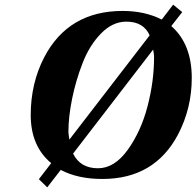

<svg xmlns="http://www.w3.org/2000/svg" viewBox="-20 -754 844 825"><path d="M112 -260Q112 -396 170 -508Q274 -707 507 -707Q602 -707 675 -670L724 -734L763 -702L716 -642Q804 -565 804 -419Q804 -289 745 -176Q644 15 420 15Q314 15 241 -24L183 51L147 16L200 -53Q112 -126 112 -260ZM274 -188Q274 -181 276 -169Q278 -157 278 -154L623 -602Q597 -661 523 -661Q464 -661 414.5 -610.5Q365 -560 335.5 -484.5Q306 -409 290 -330.5Q274 -252 274 -188ZM294 -94Q325 -31 401 -31Q472 -31 529 -110.5Q586 -190 614 -297.5Q642 -405 642 -508Q642 -521 638 -541Z"/></svg>

Font: Lingua Franca
Style: Bold Italic
Weight: 700
Italic angle: -13°
Version: Version 1.19